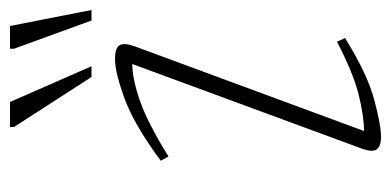

<svg xmlns="http://www.w3.org/2000/svg" viewBox="-219 -553 782 384"><g transform="rotate(-90 172.0 -361.0)"><path d="M67 -29 236 -487.5Q204.5 -487 160.8 -471.5Q117 -456 51 -415L42.5 -430.5Q115 -484 167.2 -503Q219.5 -522 245.5 -522Q268 -522 273.5 -512.8Q279 -503.5 271.5 -483L102 -24Q132 -24 175 -34.8Q218 -45.5 280.5 -78L288 -62Q216.5 -17.5 165.5 -3.8Q114.5 10 90 10Q71.5 10 65.2 1.2Q59 -7.5 67 -29ZM231.5 -569H210L110 -724V-732H160ZM344 -569H323L266.5 -724V-732H312Z"/></g></svg>

Font: Newsreader 6pt ExtraLight
Style: Italic
Weight: 275
Italic angle: -17°
Designer: Hugues Gentile
Foundry: Production Type
Version: Version 1.003; ttfautohint (v1.8.3)